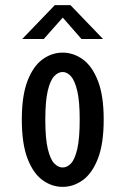

<svg xmlns="http://www.w3.org/2000/svg" viewBox="-20 -717 490 748"><path d="M224 11Q182 11 145.8 -15.2Q109.5 -41.5 87.2 -99.2Q65 -157 65 -251Q65 -344.5 87.2 -402Q109.5 -459.5 145.8 -485.8Q182 -512 224 -512Q266 -512 302.5 -485.8Q339 -459.5 361.5 -402Q384 -344.5 384 -251Q384 -157 361.5 -99.2Q339 -41.5 302.5 -15.2Q266 11 224 11ZM224 -64.5Q241.5 -64.5 256.5 -80.2Q271.5 -96 281 -136.5Q290.5 -177 290.5 -251Q290.5 -322.5 281 -362.8Q271.5 -403 256.5 -419.8Q241.5 -436.5 224 -436.5Q206.5 -436.5 191 -420Q175.5 -403.5 166 -363.2Q156.5 -323 156.5 -251Q156.5 -177.5 166.2 -137Q176 -96.5 191.2 -80.5Q206.5 -64.5 224 -64.5ZM66.5 -565 193.5 -697H254.5L381.5 -565H297.5L224.5 -648.5L150.5 -565Z"/></svg>

Font: Trispace Condensed
Style: Regular
Weight: 400
Width: 3
Designer: Tyler Finck
Foundry: Etcetera Type Company
Version: Version 1.210; ttfautohint (v1.8.3)